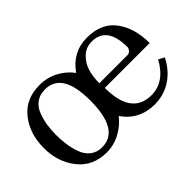

<svg xmlns="http://www.w3.org/2000/svg" viewBox="-81 -729 995 995"><g transform="rotate(-45 416.5 -232.0)"><path d="M428 -389Q491 -479 597 -479Q703 -479 755 -408.5Q807 -338 807 -229H478Q478 -31 623 -31Q719 -31 778 -138L810 -121Q778 -57 723.5 -21Q669 15 601 15Q489 15 426 -75Q396 -36 349.5 -10.5Q303 15 249 15Q149 15 91.5 -57Q34 -129 34 -232Q34 -336 90.5 -407.5Q147 -479 249 -479Q306 -479 352.5 -454Q399 -429 428 -389ZM127 -233Q127 -198 131.5 -166Q136 -134 148 -98.5Q160 -63 186.5 -42Q213 -21 251 -21Q379 -21 379 -237Q379 -443 253 -443Q214 -443 187.5 -423Q161 -403 148.5 -368.5Q136 -334 131.5 -302Q127 -270 127 -233ZM600 -447Q556 -447 526 -417Q496 -387 485.5 -348.5Q475 -310 475 -266H682Q692 -266 701 -275Q710 -284 711 -294Q711 -447 600 -447Z"/></g></svg>

Font: Academico
Style: Regular
Weight: 400
Foundry: Steinberg Media Technologies GmbH
Version: Version 0.902